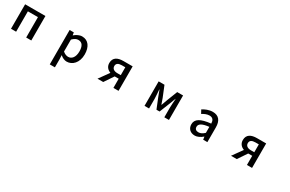

<svg xmlns="http://www.w3.org/2000/svg" viewBox="178 -2017 5644 3736"><g transform="rotate(30 3000.0 -148.5)"><path d="M87 -528V22H202V-436H428V22H543V-528Z M1087 -528V245H1202V67L1198 -27C1245 13 1294 35 1343 35C1467 35 1580 -73 1580 -262C1580 -431 1502 -542 1363 -542C1301 -542 1241 -508 1193 -468H1190L1181 -528ZM1202 -110V-379C1248 -424 1289 -446 1332 -446C1424 -446 1461 -375 1461 -260C1461 -131 1401 -60 1321 -60C1287 -60 1245 -73 1202 -110Z M2299 -184H2388V22H2503V-528H2295C2171 -528 2076 -485 2076 -359C2076 -276 2126 -226 2191 -202L2030 22H2159L2298 -184ZM2190 -356C2190 -415 2235 -441 2312 -441H2388V-264H2312C2235 -264 2190 -298 2190 -356Z M3087 -528V22H3189V-192C3189 -244 3180 -338 3176 -397H3181C3196 -353 3217 -302 3233 -259L3326 -29H3396L3488 -259C3504 -302 3524 -352 3540 -397H3544C3540 -338 3532 -244 3532 -192V22H3636V-528H3504L3412 -292C3397 -247 3381 -204 3365 -162H3360C3346 -204 3330 -247 3314 -292L3218 -528Z M4217 35C4283 35 4342 2 4392 -41H4396L4405 22H4499V-309C4499 -455 4436 -542 4299 -542C4211 -542 4134 -506 4077 -470L4120 -392C4167 -422 4221 -448 4279 -448C4360 -448 4383 -392 4384 -328C4155 -303 4055 -242 4055 -124C4055 -27 4122 35 4217 35ZM4166 -132C4166 -194 4221 -236 4384 -255V-120C4339 -79 4300 -56 4252 -56C4203 -56 4166 -78 4166 -132Z M5299 -184H5388V22H5503V-528H5295C5171 -528 5076 -485 5076 -359C5076 -276 5126 -226 5191 -202L5030 22H5159L5298 -184ZM5190 -356C5190 -415 5235 -441 5312 -441H5388V-264H5312C5235 -264 5190 -298 5190 -356Z"/></g></svg>

Font: コーポレート・ロゴ ver3 Medium
Style: Regular
Weight: 500
Designer: [KANA_main] LOGOTYPE.JP [Source Han Sans] Ryoko NISHIZUKA 西塚涼子 (kana, bopomofo & ideographs); Paul D. Hunt (Latin, Greek
Version: Version 12.001;FEAKit 1.0